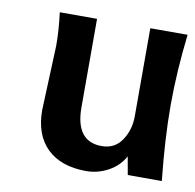

<svg xmlns="http://www.w3.org/2000/svg" viewBox="-59 -498 577 567"><g transform="rotate(10 230.0 -214.0)"><path d="M75.2 -145.5Q75.2 -145.5 83 -338.9Q83 -387.7 76.2 -438.5H188V-173.3Q188 -70.8 266.6 -70.8Q305.7 -70.8 326.7 -102.3Q347.7 -133.8 347.7 -174.3V-438.5H459.5Q446.3 -325.2 446.3 -225.1Q446.3 -125 459.5 0H357.4L347.7 -54.2Q331.5 -24.4 300.3 -7.3Q269 9.8 233.9 9.8Q158.7 9.8 116.9 -30.5Q75.2 -70.8 75.2 -145.5Z"/></g></svg>

Font: Rachana
Style: Bold
Weight: 700
Designer: Hussain KH
Foundry: Hussain KH, Rajeesh K Nambiar, Santhosh Thottingal, Swathanthra Malayalam Computing (http://smc.org.in)
Version: Version 7.0.0+20221109